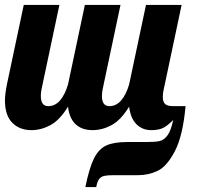

<svg xmlns="http://www.w3.org/2000/svg" viewBox="-28 -520 830 776"><path d="M486 54H564Q600 54 617.5 50Q635 46 649 27Q663 8 672 -35Q646 -9 628 -1.5Q610 6 583 6Q547 6 523 -18.5Q499 -43 494 -89Q460 -34 422.5 -14Q385 6 346 6Q303 6 277.5 -18Q252 -42 247 -89Q213 -34 175.5 -14Q138 6 99 6Q51 6 21.5 -24Q-8 -54 -8 -114Q-8 -139 0 -179L68 -500H212L140 -160Q137 -145 137 -132Q137 -91 167 -91Q195 -91 215 -114.5Q235 -138 247 -179L315 -500H459L387 -160Q384 -145 384 -132Q384 -91 414 -91Q442 -91 462 -114.5Q482 -138 494 -179L562 -500H706L634 -160Q630 -145 630 -128Q630 -108 639.5 -99.5Q649 -91 671 -91H722Q711 29 679 90.5Q647 152 610 170Q573 188 531 188H462H432Q406 188 393 191Q380 194 372.5 204Q365 214 361 236H317Q333 158 352 120Q371 82 401.5 68Q432 54 486 54Z"/></svg>

Font: Lobster
Style: Regular
Weight: 400
Designer: Impallari Type
Foundry: Impallari Type
Version: Version 2.100